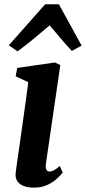

<svg xmlns="http://www.w3.org/2000/svg" viewBox="-20 -852 395 882"><path d="M135 10Q106.5 10 87 1.8Q67.5 -6.5 58.5 -21.8Q49.5 -37 52 -58.5Q54.5 -80 59.2 -112Q64 -144 69.8 -184.8Q75.5 -225.5 82.2 -272.5Q89 -319.5 96 -370.8Q103 -422 110 -474.5L52 -501.5L59 -540L232.5 -565L257 -553L191 -100.5Q188.5 -82 193 -73Q197.5 -64 207.5 -64Q217 -64 227.5 -69.8Q238 -75.5 255 -89.5L268 -59Q262 -51.5 245.2 -34.8Q228.5 -18 200.8 -4Q173 10 135 10ZM60.5 -616 20.5 -644 187.5 -832.5H250.5L355 -642.5L310 -618Q284.5 -645 259.2 -675.2Q234 -705.5 208 -735.5Q172.5 -705 135.2 -674.2Q98 -643.5 60.5 -616Z"/></svg>

Font: Merriweather 24pt
Style: Bold Italic
Weight: 700
Italic angle: -7.8°
Designer: Eben Sorkin
Foundry: Eben Sorkin
Version: Version 2.101